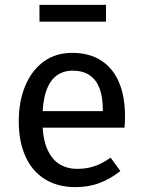

<svg xmlns="http://www.w3.org/2000/svg" viewBox="-20 -756 585 788"><path d="M276 -539Q347 -539 395.5 -507.5Q444 -476 468.5 -418Q493 -360 493 -279Q493 -266 492.5 -253.5Q492 -241 491 -232H139V-300H402Q402 -302 402 -303.5Q402 -305 402 -306Q402 -358 388.5 -393.5Q375 -429 347.5 -447.5Q320 -466 278 -466Q240 -466 212 -445.5Q184 -425 169 -380.5Q154 -336 154 -265Q154 -192 172.5 -147.5Q191 -103 223 -83Q255 -63 297 -63Q336 -63 368 -74Q400 -85 434 -109L474 -54Q435 -23 390 -5.5Q345 12 290 12Q217 12 164.5 -20.5Q112 -53 84.5 -114Q57 -175 57 -258Q57 -340 83.5 -403.5Q110 -467 159 -503Q208 -539 276 -539ZM415 -736V-667H142V-736Z"/></svg>

Font: Fira Sans Variable
Style: Regular
Weight: 400
Designer: Carrois Corporate & Edenspiekermann AG
Foundry: Carrois Corporate GbR & Edenspiekermann AG
Version: Version 4.202